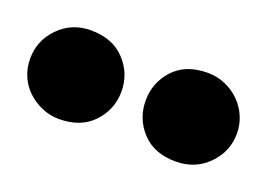

<svg xmlns="http://www.w3.org/2000/svg" viewBox="-57 -812 487 350"><g transform="rotate(20 186.5 -637.0)"><path d="M-14 -637Q-14 -672 11 -697.5Q36 -723 73 -723Q115 -723 139 -697.5Q163 -672 163 -637Q163 -602 139 -576.5Q115 -551 73 -551Q55 -551 39 -558Q23 -565 11 -576.5Q-1 -588 -7.5 -603.5Q-14 -619 -14 -637ZM210 -637Q210 -672 233.5 -697.5Q257 -723 299 -723Q318 -723 334 -716Q350 -709 362 -697Q374 -685 380.5 -669.5Q387 -654 387 -637Q387 -602 362 -576.5Q337 -551 299 -551Q257 -551 233.5 -576.5Q210 -602 210 -637Z"/></g></svg>

Font: Baloo Bhaijaan
Style: Regular
Weight: 400
Designer: Devika Bhansali and Ek Type
Foundry: Ek Type
Version: Version 1.443;PS 1.000;hotconv 16.6.51;makeotf.lib2.5.65220;